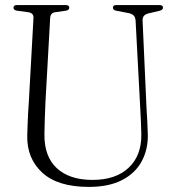

<svg xmlns="http://www.w3.org/2000/svg" viewBox="-20 -720 685 754"><path d="M531 -290 512.5 -639Q511.5 -651.5 505.8 -658.2Q500 -665 485.5 -668.5L436 -678Q423.5 -680.5 423.5 -689.5Q423.5 -700 435.5 -700H607.5Q620 -700 620 -689.5Q620 -681 606 -677.5L563.5 -667.5Q538.5 -662 540 -638L555.5 -293Q557 -267 558.5 -242Q560 -217 560.5 -191Q561.5 -132.5 536.2 -86Q511 -39.5 459.2 -12.8Q407.5 14 329 14Q207 14 146.2 -41.8Q85.5 -97.5 87 -186Q87.5 -201 88.2 -224.8Q89 -248.5 90.2 -273.2Q91.5 -298 93 -316L111.5 -649.5Q112.5 -668.5 91.5 -672L46.5 -678Q33 -680.5 33 -689.5Q33 -700 45.5 -700H239.5Q252 -700 252 -689.5Q252 -680.5 239 -678L196.5 -672Q178 -669 177 -649.5L158.5 -319Q156.5 -281 155.8 -250Q155 -219 154.5 -194.5Q153 -106 202.8 -59.8Q252.5 -13.5 343.5 -13.5Q435 -13.5 485.8 -61.8Q536.5 -110 535 -193.5Q534.5 -223 533.2 -246.5Q532 -270 531 -290Z"/></svg>

Font: Fraunces 144pt Soft Light
Style: Regular
Weight: 300
Version: Version 1.000;[0bf87f6ff]